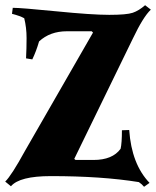

<svg xmlns="http://www.w3.org/2000/svg" viewBox="-42 -697 599 737"><path d="M515 -677 537 -660Q508 -633 468 -549L243 -87L248 -83H317Q390 -83 421 -126Q426 -148 426 -197L454 -198Q463 -67 532 5L511 20Q503 10 491 2Q349 -21 153 -21Q33 -21 0 18L-22 0Q2 -23 54 -118L315 -572L310 -577H215Q150 -577 108 -538Q97 -500 82 -469L58 -473Q60 -511 60 -551Q60 -591 51 -627Q35 -636 4 -644L7 -667Q39 -667 175 -653.5Q311 -640 377.5 -640Q444 -640 467.5 -648Q491 -656 515 -677Z"/></svg>

Font: Almendra
Style: Bold
Weight: 700
Designer: Ana Sanfelippo
Foundry: Ana Sanfelippo
Version: Version 1.004